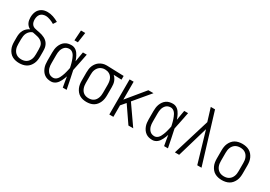

<svg xmlns="http://www.w3.org/2000/svg" viewBox="17 -1602 3465 2462"><g transform="rotate(30 1750.0 -371.5)"><path d="M250 8Q223 8 196.5 2.5Q170 -3 146.5 -16Q123 -29 105.5 -50Q88 -71 77 -95.5Q66 -120 62 -146.5Q58 -173 58 -200V-269Q58 -295 63 -320.5Q68 -346 80.5 -369Q93 -392 112.5 -409.5Q132 -427 156 -438Q138 -447 123 -461.5Q108 -476 99 -494.5Q90 -513 86.5 -533.5Q83 -554 83 -574Q83 -596 87 -617.5Q91 -639 99.5 -659Q108 -679 123 -695.5Q138 -712 157 -723Q176 -734 197.5 -738.5Q219 -743 240 -743Q284 -743 326.5 -728.5Q369 -714 406 -692L375 -644Q361 -653 345 -660.5Q329 -668 313 -674Q297 -680 279.5 -684Q262 -688 245 -688Q224 -688 203 -680.5Q182 -673 168 -656.5Q154 -640 148.5 -618.5Q143 -597 143 -576Q143 -556 148.5 -536Q154 -516 168 -501Q182 -486 201.5 -480Q221 -474 241 -470.5Q261 -467 280.5 -463Q300 -459 319 -453Q338 -447 356.5 -437.5Q375 -428 390 -415Q405 -402 416 -385Q427 -368 433 -348.5Q439 -329 440.5 -309Q442 -289 442 -269V-200Q442 -173 438 -146.5Q434 -120 423 -95.5Q412 -71 394.5 -50Q377 -29 353.5 -16Q330 -3 303.5 2.5Q277 8 250 8ZM250 -47Q269 -47 288 -51.5Q307 -56 323 -66.5Q339 -77 350.5 -92Q362 -107 369 -125Q376 -143 378.5 -162Q381 -181 381 -200V-269Q381 -291 378 -313Q375 -335 363 -353.5Q351 -372 332 -384.5Q313 -397 292 -403.5Q271 -410 249.5 -413.5Q228 -417 206 -422Q183 -415 165 -398.5Q147 -382 136.5 -361Q126 -340 122.5 -316Q119 -292 119 -269V-200Q119 -181 121.5 -162Q124 -143 131 -125Q138 -107 149.5 -92Q161 -77 177 -66.5Q193 -56 212 -51.5Q231 -47 250 -47Z M721 8Q695 8 670 2Q645 -4 624 -19Q603 -34 588.5 -55Q574 -76 565 -100Q556 -124 553 -149.5Q550 -175 550 -200V-320Q550 -345 553 -370.5Q556 -396 565 -420Q574 -444 588.5 -465Q603 -486 624 -501Q645 -516 670 -522Q695 -528 721 -528Q740 -528 758 -521.5Q776 -515 791 -503Q806 -491 817 -475.5Q828 -460 837 -443.5Q846 -427 853 -409.5Q860 -392 866 -374Q872 -410 878 -446.5Q884 -483 891 -520H948Q935 -456 922.5 -391.5Q910 -327 896 -263Q911 -198 923.5 -132Q936 -66 950 0H893Q886 -38 879.5 -76Q873 -114 867 -152Q861 -134 854 -116Q847 -98 838 -80.5Q829 -63 818 -47Q807 -31 792 -18.5Q777 -6 758.5 1Q740 8 721 8ZM721 -47Q737 -47 752.5 -55Q768 -63 779 -76Q790 -89 797.5 -104Q805 -119 811.5 -134.5Q818 -150 823 -166Q828 -182 832 -198Q836 -214 840 -230.5Q844 -247 847 -264Q844 -280 840 -296Q836 -312 832 -327.5Q828 -343 822.5 -358.5Q817 -374 811 -389.5Q805 -405 797 -419.5Q789 -434 778 -446Q767 -458 752 -465.5Q737 -473 721 -473Q703 -473 685.5 -467.5Q668 -462 655 -450Q642 -438 633 -422.5Q624 -407 619 -390Q614 -373 612.5 -355.5Q611 -338 611 -320V-200Q611 -182 612.5 -164.5Q614 -147 619 -130Q624 -113 633 -97.5Q642 -82 655 -70Q668 -58 685.5 -52.5Q703 -47 721 -47ZM719 -600 729 -751H792L770 -600Z M1246 8Q1219 8 1193 2.5Q1167 -3 1144 -16.5Q1121 -30 1104 -51Q1087 -72 1076.5 -96.5Q1066 -121 1062 -147Q1058 -173 1058 -200V-320Q1058 -346 1061.5 -371.5Q1065 -397 1075 -420.5Q1085 -444 1101 -464.5Q1117 -485 1138.5 -499Q1160 -513 1184.5 -520.5Q1209 -528 1235 -528H1250L1494 -520V-465L1376 -469Q1392 -455 1403.5 -437.5Q1415 -420 1422 -401Q1429 -382 1431.5 -361.5Q1434 -341 1434 -320V-200Q1434 -173 1430 -147Q1426 -121 1415.5 -96.5Q1405 -72 1388 -51Q1371 -30 1348 -16.5Q1325 -3 1299 2.5Q1273 8 1246 8ZM1246 -47Q1265 -47 1283.5 -51.5Q1302 -56 1317.5 -66.5Q1333 -77 1344 -92.5Q1355 -108 1361.5 -126Q1368 -144 1370.5 -162.5Q1373 -181 1373 -200V-320Q1373 -346 1368 -372.5Q1363 -399 1349 -421.5Q1335 -444 1311.5 -457.5Q1288 -471 1261 -472L1250 -473H1241Q1223 -473 1205 -467Q1187 -461 1172.5 -450.5Q1158 -440 1147 -424.5Q1136 -409 1129.5 -392Q1123 -375 1121 -356.5Q1119 -338 1119 -320V-200Q1119 -181 1121.5 -162.5Q1124 -144 1130.5 -126Q1137 -108 1148 -92.5Q1159 -77 1174.5 -66.5Q1190 -56 1208.5 -51.5Q1227 -47 1246 -47Z M1936 0H1865L1701 -239L1642 -170V0H1582V-520H1642V-255L1860 -520H1936L1738 -284Z M2221 8Q2195 8 2170 2Q2145 -4 2124 -19Q2103 -34 2088.5 -55Q2074 -76 2065 -100Q2056 -124 2053 -149.5Q2050 -175 2050 -200V-320Q2050 -345 2053 -370.5Q2056 -396 2065 -420Q2074 -444 2088.5 -465Q2103 -486 2124 -501Q2145 -516 2170 -522Q2195 -528 2221 -528Q2240 -528 2258 -521.5Q2276 -515 2291 -503Q2306 -491 2317 -475.5Q2328 -460 2337 -443.5Q2346 -427 2353 -409.5Q2360 -392 2366 -374Q2372 -410 2378 -446.5Q2384 -483 2391 -520H2448Q2435 -456 2422.5 -391.5Q2410 -327 2396 -263Q2411 -198 2423.5 -132Q2436 -66 2450 0H2393Q2386 -38 2379.5 -76Q2373 -114 2367 -152Q2361 -134 2354 -116Q2347 -98 2338 -80.5Q2329 -63 2318 -47Q2307 -31 2292 -18.5Q2277 -6 2258.5 1Q2240 8 2221 8ZM2221 -47Q2237 -47 2252.5 -55Q2268 -63 2279 -76Q2290 -89 2297.5 -104Q2305 -119 2311.5 -134.5Q2318 -150 2323 -166Q2328 -182 2332 -198Q2336 -214 2340 -230.5Q2344 -247 2347 -264Q2344 -280 2340 -296Q2336 -312 2332 -327.5Q2328 -343 2322.5 -358.5Q2317 -374 2311 -389.5Q2305 -405 2297 -419.5Q2289 -434 2278 -446Q2267 -458 2252 -465.5Q2237 -473 2221 -473Q2203 -473 2185.5 -467.5Q2168 -462 2155 -450Q2142 -438 2133 -422.5Q2124 -407 2119 -390Q2114 -373 2112.5 -355.5Q2111 -338 2111 -320V-200Q2111 -182 2112.5 -164.5Q2114 -147 2119 -130Q2124 -113 2133 -97.5Q2142 -82 2155 -70Q2168 -58 2185.5 -52.5Q2203 -47 2221 -47Z M2553 0 2719 -543 2693 -628Q2685 -655 2676.5 -681.5Q2668 -708 2660 -735H2723L2947 0H2884L2750 -457L2616 0Z M3250 8Q3223 8 3196.5 2.5Q3170 -3 3146.5 -16Q3123 -29 3105.5 -50Q3088 -71 3077 -95.5Q3066 -120 3062 -146.5Q3058 -173 3058 -200V-320Q3058 -347 3062 -373.5Q3066 -400 3077 -424.5Q3088 -449 3105.5 -470Q3123 -491 3146.5 -504Q3170 -517 3196.5 -522.5Q3223 -528 3250 -528Q3277 -528 3303.5 -522.5Q3330 -517 3353.5 -504Q3377 -491 3394.5 -470Q3412 -449 3423 -424.5Q3434 -400 3438 -373.5Q3442 -347 3442 -320V-200Q3442 -173 3438 -146.5Q3434 -120 3423 -95.5Q3412 -71 3394.5 -50Q3377 -29 3353.5 -16Q3330 -3 3303.5 2.5Q3277 8 3250 8ZM3250 -47Q3269 -47 3288 -51.5Q3307 -56 3323 -66.5Q3339 -77 3350.5 -92Q3362 -107 3369 -125Q3376 -143 3378.5 -162Q3381 -181 3381 -200V-320Q3381 -339 3378.5 -358Q3376 -377 3369 -395Q3362 -413 3350.5 -428Q3339 -443 3323 -453.5Q3307 -464 3288 -468.5Q3269 -473 3250 -473Q3231 -473 3212 -468.5Q3193 -464 3177 -453.5Q3161 -443 3149.5 -428Q3138 -413 3131 -395Q3124 -377 3121.5 -358Q3119 -339 3119 -320V-200Q3119 -181 3121.5 -162Q3124 -143 3131 -125Q3138 -107 3149.5 -92Q3161 -77 3177 -66.5Q3193 -56 3212 -51.5Q3231 -47 3250 -47Z"/></g></svg>

Font: Iosevka Light
Style: Regular
Weight: 300
Monospace: yes
Designer: Belleve Invis
Foundry: Belleve Invis
Version: Version 32.5.0; ttfautohint (v1.8.4)